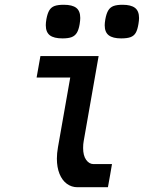

<svg xmlns="http://www.w3.org/2000/svg" viewBox="-20 -785 640 805"><path d="M218.5 -120Q218.5 -142 223 -167.5L274.5 -460H133.5L149.5 -550H393.5L331 -194Q328.5 -181 328.5 -164.5Q328.5 -132.5 341.2 -114.8Q354 -97 372.5 -97H449.5L442 -53Q432.5 -0.5 432.5 0H305Q280 0 260.2 -14.5Q240.5 -29 229.5 -56.2Q218.5 -83.5 218.5 -120ZM172 -679.5Q172 -689.5 174.5 -704.5Q179 -729 186.8 -741.8Q194.5 -754.5 208.5 -759.8Q222.5 -765 247.5 -765Q283 -765 299.8 -752Q316.5 -739 316.5 -709.5Q316.5 -700 314 -684Q310 -660 302 -647.2Q294 -634.5 280 -629.2Q266 -624 242 -624Q206 -624 189 -637Q172 -650 172 -679.5ZM419 -679Q419 -688.5 421.5 -703.5Q426 -728.5 434 -741.5Q442 -754.5 456 -759.8Q470 -765 494 -765Q529 -765 546 -752Q563 -739 563 -709.5Q563 -699.5 560.5 -684.5Q556.5 -660 549 -647.2Q541.5 -634.5 527.2 -629.2Q513 -624 488 -624Q453 -624 436 -637Q419 -650 419 -679Z"/></svg>

Font: JuliaMono BoldItalic
Style: Regular
Weight: 700
Italic angle: -9°
Monospace: yes
Designer: cormullion
Foundry: corm
Version: Version 0.049; ttfautohint (v1.8.4)